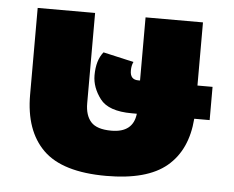

<svg xmlns="http://www.w3.org/2000/svg" viewBox="-44 -567 770 633"><g transform="rotate(5 341.5 -251.0)"><path d="M653 -198V-308H603V-517H413V-308H407Q380 -308 380 -338Q380 -355 386 -367L285 -390Q262 -362 262 -312Q262 -272 290 -235Q318 -198 395 -198H412Q405 -135 333 -135Q285 -135 265.5 -156.5Q246 -178 246 -218V-517H56V-230Q56 -111 120 -48Q184 15 329 15Q464 15 529 -39.5Q594 -94 602 -198Z"/></g></svg>

Font: Noto Sans Thai UI Black
Style: Regular
Weight: 900
Designer: Monotype Design Team
Foundry: Monotype Imaging Inc.
Version: Version 1.901